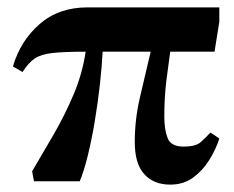

<svg xmlns="http://www.w3.org/2000/svg" viewBox="-20 -491 634 520"><path d="M441 9Q396 9 370.5 -19.5Q345 -48 345 -106Q345 -167 358.5 -225Q372 -283 388 -351H258Q256 -311 250.5 -261.5Q245 -212 236.5 -161.5Q228 -111 217.5 -68.5Q207 -26 196 0H72L67 -27Q96 -76 126 -128Q156 -180 179.5 -235.5Q203 -291 212 -351Q154 -351 122.5 -347.5Q91 -344 74 -332.5Q57 -321 41 -296L15 -311Q35 -380 87 -425.5Q139 -471 217 -471H574V-432L561 -351H441Q437 -323 431 -276Q425 -229 425 -175Q425 -140 434 -117Q443 -94 477 -94Q510 -94 523.5 -106Q537 -118 550 -132L574 -116Q565 -87 547 -58Q529 -29 503 -10Q477 9 441 9Z"/></svg>

Font: STIX Two Text
Style: Bold
Weight: 700
Designer: Ross Mills, John Hudson & Paul Hanslow, Tiro Typeworks Ltd; with prior portions MicroPress Inc., and Coen Hoffman.
Foundry: Tiro Typeworks Ltd
Version: Version 2.13 b171